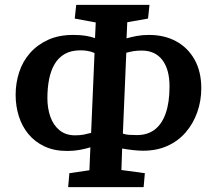

<svg xmlns="http://www.w3.org/2000/svg" viewBox="-20 -754 869 786"><path d="M259 12 264 -45 346 -57 350 -151Q331 -145 307 -140.5Q283 -136 255 -136Q202 -136 162.5 -154.5Q123 -173 96.5 -205Q70 -237 57 -278.5Q44 -320 44 -366Q44 -414 58.5 -458.5Q73 -503 103 -537Q133 -571 177 -591Q221 -611 279 -611Q310 -611 331 -607.5Q352 -604 369 -598L372 -662L286 -678L292 -734H592L586 -678L501 -663L498 -597Q519 -603 541 -607Q563 -611 590 -611Q653 -611 701 -585Q749 -559 776.5 -510Q804 -461 804 -393Q804 -341 787.5 -294.5Q771 -248 740.5 -212.5Q710 -177 666 -157Q622 -137 566 -137Q548 -137 525 -139.5Q502 -142 480 -146L477 -58L573 -45L568 12ZM287 -200Q308 -200 323 -203Q338 -206 353 -210L367 -537Q353 -543 339 -545.5Q325 -548 310 -548Q271 -548 245 -533Q219 -518 203.5 -491.5Q188 -465 181 -429.5Q174 -394 174 -352Q174 -311 186 -276.5Q198 -242 223.5 -221Q249 -200 287 -200ZM483 -207Q494 -203 508.5 -202Q523 -201 540 -201Q584 -201 613.5 -223.5Q643 -246 658.5 -290.5Q674 -335 674 -400Q674 -470 644.5 -508.5Q615 -547 560 -547Q540 -547 526 -544.5Q512 -542 497 -538Z"/></svg>

Font: Literata 18pt SemiBold
Style: Italic
Weight: 600
Italic angle: -2°
Designer: Latin by Veronika Burian and Jose Scaglione. Greek by Irene Vlachou. Cyrillic by Vera Evstafieva
Foundry: TypeTogether
Version: Version 3.103;gftools[0.9.29]